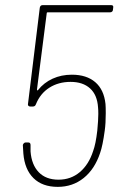

<svg xmlns="http://www.w3.org/2000/svg" viewBox="-20 -720 472 748"><path d="M392 -279Q392 -239 388 -211Q380 -152 370 -124Q349 -61 306 -26.5Q263 8 205 8Q145 8 110.5 -26Q76 -60 71 -122L69 -155Q70 -159 73 -162Q76 -165 80 -165H90Q99 -165 99 -155V-130Q103 -78 131 -49Q159 -20 208 -20Q256 -20 291 -49.5Q326 -79 343 -132Q353 -159 359 -211Q363 -253 363 -276Q363 -293 362 -301Q359 -350 331 -375.5Q303 -401 255 -401Q208 -401 172.5 -378.5Q137 -356 120 -314Q117 -305 108 -305H98Q93 -305 90.5 -308Q88 -311 89 -315L135 -690Q137 -700 146 -700H413Q423 -700 421 -690L420 -682Q420 -678 417 -675Q414 -672 409 -672H166Q162 -672 162 -668L124 -371Q124 -369 125.5 -368Q127 -367 128 -369Q151 -398 185 -413.5Q219 -429 260 -429Q317 -429 351 -400Q385 -371 391 -315Q392 -303 392 -279Z"/></svg>

Font: Barlow Semi Condensed Thin
Style: Italic
Weight: 250
Width: 4
Italic angle: -7°
Designer: Jeremy Tribby
Foundry: Tribby Type
Version: Version 1.408